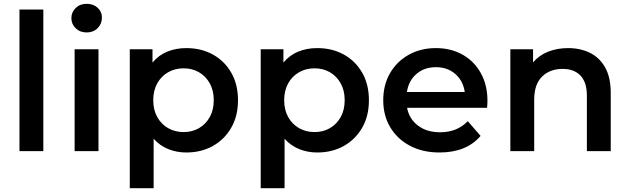

<svg xmlns="http://www.w3.org/2000/svg" viewBox="-20 -792 3297 1006"><path d="M82 0V-742H207V0Z M371 0V-534H496V0ZM434 -622Q399 -622 376.5 -644Q354 -666 354 -697Q354 -728 376.5 -750Q399 -772 434 -772Q469 -772 491.5 -751.5Q514 -731 514 -700Q514 -667 491.5 -644.5Q469 -622 434 -622Z M956 7Q905 7 861 -11Q817 -29 785 -65V194H660V-534H779V-464Q811 -503 856.5 -521.5Q902 -540 956 -540Q1034 -540 1095 -506.5Q1156 -473 1191.5 -411.5Q1227 -350 1227 -267Q1227 -184 1191.5 -122.5Q1156 -61 1095 -27Q1034 7 956 7ZM942 -100Q987 -100 1022.5 -120.5Q1058 -141 1079 -178.5Q1100 -216 1100 -267Q1100 -318 1079 -355.5Q1058 -393 1022.5 -413.5Q987 -434 942 -434Q897 -434 861 -413.5Q825 -393 804 -355.5Q783 -318 783 -267Q783 -216 804 -178.5Q825 -141 861 -120.5Q897 -100 942 -100Z M1642 7Q1591 7 1547 -11Q1503 -29 1471 -65V194H1346V-534H1465V-464Q1497 -503 1542.5 -521.5Q1588 -540 1642 -540Q1720 -540 1781 -506.5Q1842 -473 1877.5 -411.5Q1913 -350 1913 -267Q1913 -184 1877.5 -122.5Q1842 -61 1781 -27Q1720 7 1642 7ZM1628 -100Q1673 -100 1708.5 -120.5Q1744 -141 1765 -178.5Q1786 -216 1786 -267Q1786 -318 1765 -355.5Q1744 -393 1708.5 -413.5Q1673 -434 1628 -434Q1583 -434 1547 -413.5Q1511 -393 1490 -355.5Q1469 -318 1469 -267Q1469 -216 1490 -178.5Q1511 -141 1547 -120.5Q1583 -100 1628 -100Z M2283 7Q2194 7 2127.5 -28.5Q2061 -64 2024.5 -125.5Q1988 -187 1988 -267Q1988 -347 2023.5 -408.5Q2059 -470 2121.5 -505Q2184 -540 2264 -540Q2342 -540 2403 -506Q2464 -472 2499 -409.5Q2534 -347 2534 -264Q2534 -256 2533.5 -246Q2533 -236 2532 -227H2113Q2124 -169 2170 -134Q2216 -99 2286 -99Q2375 -99 2431 -157L2498 -80Q2424 7 2283 7ZM2112 -310H2415Q2407 -368 2366 -404Q2325 -440 2264 -440Q2203 -440 2162 -404.5Q2121 -369 2112 -310Z M2654 0V-534H2773V-465Q2804 -502 2851.5 -521Q2899 -540 2957 -540Q3021 -540 3071.5 -515Q3122 -490 3151 -438Q3180 -386 3180 -306V0H3055V-290Q3055 -361 3021.5 -396Q2988 -431 2928 -431Q2861 -431 2820 -390.5Q2779 -350 2779 -270V0Z"/></svg>

Font: Montserrat SemiBold
Style: Regular
Weight: 600
Designer: Julieta Ulanovsky
Foundry: Julieta Ulanovsky
Version: Version 9.000; ttfautohint (v1.8.4.7-5d5b)